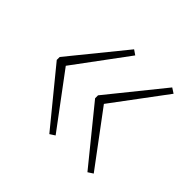

<svg xmlns="http://www.w3.org/2000/svg" viewBox="-103 -580 602 602"><g transform="rotate(45 198.0 -279.0)"><path d="M31 -285 179 -467 195 -456 64 -279 196 -102 179 -91 31 -272ZM201 -285 348 -467 365 -456 233 -279 365 -102 348 -91 201 -272Z"/></g></svg>

Font: Noto Sans Tamil SemiCondensed Thin
Style: Regular
Weight: 100
Width: 4
Designer: Jelle Bosma - Monotype Design Team
Foundry: Monotype Imaging Inc.
Version: Version 2.004; ttfautohint (v1.8.4.7-5d5b)